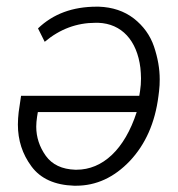

<svg xmlns="http://www.w3.org/2000/svg" viewBox="-20 -558 544 587"><path d="M282.2 -537.6C280.3 -537.6 277.8 -537.6 275.9 -537.6C202.1 -537.6 142.6 -515.6 96.2 -471.2L116.7 -430.2C163.1 -469.2 214.8 -488.3 272 -488.3C274.9 -488.3 277.3 -488.3 280.3 -488.3C352.1 -485.8 398.9 -434.1 409.2 -350.6C410.2 -339.8 411.1 -329.1 411.1 -318.4C411.1 -305.2 410.2 -292.5 408.2 -279.8L405.8 -265.1H44.4L37.1 -215.3C35.6 -202.1 34.7 -189.5 34.7 -177.2C34.7 -129.4 48.3 -86.9 76.2 -49.3C104 -11.7 147.5 7.8 206.5 9.8C208.5 9.8 210.4 9.8 212.4 9.8C274.4 9.8 329.1 -15.6 377 -65.9C424.8 -116.7 454.1 -182.6 464.4 -264.2L466.3 -279.3C467.8 -291.5 468.3 -303.7 468.3 -315.4C468.3 -348.1 462.4 -381.3 450.7 -416C439 -450.2 418.5 -478.5 389.2 -501.5C359.4 -524.4 323.7 -536.1 282.2 -537.6ZM210 -39.1C169.4 -40.5 139.6 -54.7 120.1 -81.5C100.6 -108.9 90.8 -138.7 90.8 -170.9C90.8 -180.2 91.8 -190.4 93.3 -200.7L95.7 -215.3H397.9C360.8 -100.6 293.5 -39.1 213.9 -39.1C212.4 -39.1 211.4 -39.1 210 -39.1Z"/></svg>

Font: Roboto Light
Style: Italic
Weight: 300
Italic angle: -12°
Designer: Google
Version: Version 2.137; 2017